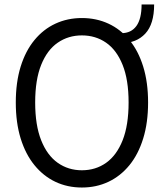

<svg xmlns="http://www.w3.org/2000/svg" viewBox="-20 -827 732 857"><path d="M522 -679Q565.5 -679 588.8 -711Q612 -743 612 -807H668Q668 -719.5 628.5 -677Q589 -634.5 522 -634.5ZM345.5 10Q281 10 227.2 -15.5Q173.5 -41 133.8 -89.8Q94 -138.5 72.2 -209Q50.5 -279.5 50.5 -369.5Q50.5 -459.5 72.2 -529.8Q94 -600 133.8 -648.2Q173.5 -696.5 227.5 -721.5Q281.5 -746.5 345.5 -746.5Q410 -746.5 464 -721.5Q518 -696.5 557.8 -648.2Q597.5 -600 619.2 -529.8Q641 -459.5 641 -369.5Q641 -279.5 619.2 -209Q597.5 -138.5 557.8 -89.8Q518 -41 464 -15.5Q410 10 345.5 10ZM345.5 -67Q407 -67 454 -100.5Q501 -134 527.5 -201.2Q554 -268.5 554 -369.5Q554 -471 527.2 -537.5Q500.5 -604 453.5 -636.5Q406.5 -669 345.5 -669Q285 -669 237.8 -636.5Q190.5 -604 163.8 -537.5Q137 -471 137 -369.5Q137 -268 163.8 -200.8Q190.5 -133.5 237.8 -100.2Q285 -67 345.5 -67Z"/></svg>

Font: Epilogue
Style: Regular
Weight: 400
Designer: Tyler Finck
Foundry: Etcetera Type Co
Version: Version 2.112